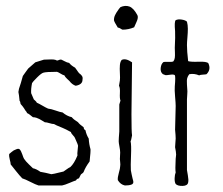

<svg xmlns="http://www.w3.org/2000/svg" viewBox="-20 -629 753 647"><path d="M85 -315 94 -294Q95 -293 99 -289.5Q103 -286 104 -283Q111 -280 123 -273Q135 -266 142 -263Q152 -262 167.5 -256.5Q183 -251 191 -250Q205 -238 222 -234Q227 -227 243 -217Q248 -210 262 -200Q262 -193 268 -190Q271 -175 279 -162Q280 -143 285 -126V-121Q285 -114 283.5 -101.5Q282 -89 282 -85Q268 -66 262 -50Q261 -47 257 -44.5Q253 -42 252 -40L246 -28Q239 -27 236 -21Q229 -19 214 -12.5Q199 -6 189 -4H110Q100 -7 82.5 -16Q65 -25 55 -28Q47 -36 33.5 -53Q20 -70 16 -75Q16 -80 13 -91Q10 -102 11 -110Q12 -111 18 -116Q24 -121 26 -122Q28 -123 35 -126Q42 -129 46 -126Q51 -121 55 -109Q59 -97 61 -94Q66 -86 77.5 -75Q89 -64 91 -62Q102 -60 116 -50Q134 -47 153 -42Q162 -43 177 -47Q192 -51 194 -51Q196 -52 204 -58Q212 -64 217 -66Q230 -78 241 -105Q240 -111 241.5 -122Q243 -133 243 -138Q242 -143 238 -151.5Q234 -160 233 -163Q232 -167 226 -173Q220 -179 219 -184Q201 -194 191 -198Q166 -208 162 -211Q156 -211 146.5 -214Q137 -217 131 -217Q128 -219 122 -222.5Q116 -226 112.5 -228Q109 -230 103 -232Q97 -234 91 -234Q77 -246 71 -248Q71 -251 66 -256Q65 -257 63.5 -260Q62 -263 61 -264Q60 -266 56 -271Q52 -276 50 -278Q49 -279 48.5 -283.5Q48 -288 46 -289Q44 -311 42 -319Q44 -328 44 -330Q50 -347 57 -373Q59 -376 65.5 -385Q72 -394 75 -398L99 -419L128 -428Q134 -428 143.5 -428.5Q153 -429 160 -428.5Q167 -428 172 -425Q175 -425 179 -427Q183 -429 187 -428Q190 -427 198 -422.5Q206 -418 213 -417Q220 -408 233 -401Q235 -399 239.5 -392Q244 -385 247 -382L252 -378Q257 -373 258 -369.5Q259 -366 258 -360Q258 -344 235 -340Q223 -344 214 -356Q213 -357 206 -363.5Q199 -370 197 -375Q192 -376 184 -381Q176 -386 172 -387Q135 -387 126 -384Q119 -382 105 -368Q90 -353 88 -349Q84 -329 85 -315Z M432 -537Q413 -529 393 -529Q390 -530 385.5 -533Q381 -536 377 -536Q365 -555 364 -561Q364 -566 365 -570.5Q366 -575 368.5 -579.5Q371 -584 372 -586Q383 -603 386 -605Q402 -612 416 -607Q430 -602 443 -578Q447 -570 440 -555Q433 -540 432 -537ZM425 -419 423 -244Q423 -183 425 -173Q424 -170 423 -163Q422 -156 420 -153Q423 -141 421.5 -105Q420 -69 421 -55Q422 -49 423.5 -42Q425 -35 426.5 -28.5Q428 -22 429 -19Q431 -10 423 -7Q415 -4 401 -4Q386 -7 377 -22Q376 -31 380.5 -46.5Q385 -62 385 -69Q386 -74 385 -82Q384 -90 384 -93Q384 -96 384.5 -104Q385 -112 385 -115Q385 -122 382.5 -135Q380 -148 380 -153Q380 -162 382 -186V-277Q384 -285 386 -290Q383 -297 384 -315Q385 -333 381 -340L384 -358Q385 -366 384 -382Q383 -398 384 -409.5Q385 -421 390 -427Q403 -434 425 -419Z M676 -379Q673 -378 663.5 -377.5Q654 -377 651 -375Q635 -382 618 -379Q613 -373 611 -366Q609 -359 610 -344L611 -329Q612 -323 611 -310.5Q610 -298 610 -294Q610 -261 610 -221.5Q610 -182 610 -132.5Q610 -83 610 -56Q610 -55 613 -38.5Q616 -22 614 -14Q612 -3 595.5 -2.5Q579 -2 572 -9Q568 -16 568.5 -28.5Q569 -41 572 -48Q570 -57 572 -94Q572 -96 573 -103Q574 -110 573 -113Q573 -117 571.5 -124.5Q570 -132 570 -133Q570 -138 571 -148Q572 -158 572 -162Q572 -172 570 -192Q570 -205 571 -231.5Q572 -258 572 -272Q572 -281 570 -303.5Q568 -326 569 -338Q572 -371 569 -376Q564 -379 552 -377Q540 -375 536 -376Q536 -377 529 -379Q520 -386 521.5 -400Q523 -414 531 -420Q535 -421 547.5 -420.5Q560 -420 564 -422Q568 -427 569 -434Q570 -441 569.5 -452Q569 -463 569 -468Q571 -506 570 -524Q567 -556 572 -561Q580 -565 592.5 -563Q605 -561 610 -556Q613 -545 613 -532Q613 -519 611.5 -502.5Q610 -486 610 -477Q610 -457 614 -423Q623 -420 649.5 -421Q676 -422 682 -416Q692 -395 676 -379Z"/></svg>

Font: FuturaRenner Light
Style: Regular
Weight: 300
Designer: BSozoo
Foundry: BSozoo
Version: Version 1.001;PS 001.001;hotconv 1.0.70;makeotf.lib2.5.58329